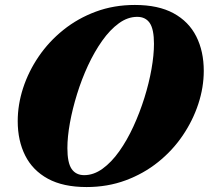

<svg xmlns="http://www.w3.org/2000/svg" viewBox="-20 -740 842 775"><path d="M252 -142Q252 -83 269.2 -58Q286.5 -33 320 -33Q358 -33 394 -59Q430 -85 461.5 -129.5Q493 -174 518.5 -229.5Q544 -285 562.8 -344.8Q581.5 -404.5 591.5 -461.2Q601.5 -518 601.5 -563Q601.5 -622 584.5 -647Q567.5 -672 534 -672Q495.5 -672 459.8 -646Q424 -620 392.5 -575.5Q361 -531 335.2 -475.5Q309.5 -420 291 -360.2Q272.5 -300.5 262.2 -244Q252 -187.5 252 -142ZM802.5 -454Q802.5 -387.5 780.5 -320.5Q758.5 -253.5 717.5 -193Q676.5 -132.5 618.2 -85.8Q560 -39 487 -12Q414 15 329.5 15Q235 15 173.5 -18.5Q112 -52 81.8 -112Q51.5 -172 51.5 -251Q51.5 -317.5 73.2 -384.5Q95 -451.5 136.2 -512Q177.5 -572.5 235.8 -619.2Q294 -666 366.8 -693Q439.5 -720 524.5 -720Q619 -720 680.5 -686.5Q742 -653 772.2 -593Q802.5 -533 802.5 -454Z"/></svg>

Font: Newsreader 60pt ExtraBold
Style: Italic
Weight: 800
Italic angle: -17°
Designer: Hugues Gentile
Foundry: Production Type
Version: Version 1.003